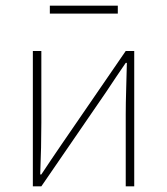

<svg xmlns="http://www.w3.org/2000/svg" viewBox="-20 -658 590 678"><path d="M96 0V-478H126V-224Q126 -184 125 -137Q124 -90 122 -42H126Q141 -65 161 -94.5Q181 -124 196 -146L424 -478H454V0H424V-254Q424 -294 425.5 -341Q427 -388 428 -436H424Q409 -414 389 -384.5Q369 -355 354 -332L126 0ZM156 -610V-638H396V-610Z"/></svg>

Font: SourceSans3VF
Style: Regular
Weight: 200
Designer: Paul D. Hunt
Foundry: Adobe
Version: Version 3.052;hotconv 1.1.0;makeotfexe 2.6.0